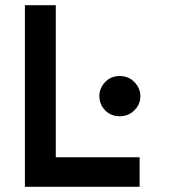

<svg xmlns="http://www.w3.org/2000/svg" viewBox="-20 -720 656 740"><path d="M76 0V-700H195V-114H518V0ZM441.2 -272Q407.5 -272 385.2 -294.8Q363 -317.5 363 -349Q363 -380.5 385.3 -403.8Q407.6 -427 441 -427Q475 -427 498 -403.8Q521 -380.5 521 -349Q521 -317.5 498 -294.8Q475 -272 441.2 -272Z"/></svg>

Font: Overpass Mono Light
Style: Regular
Weight: 300
Monospace: yes
Designer: Delve Withrington, Dave Bailey
Foundry: Delve Fonts LLC
Version: Version 4.000